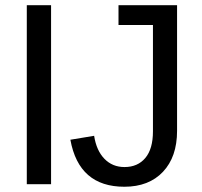

<svg xmlns="http://www.w3.org/2000/svg" viewBox="-20 -708 775 738"><path d="M83 0V-688H176.3V0ZM458 9.8Q283.2 9.8 250.5 -170.9L341.8 -186Q350.6 -129.4 381.3 -97.7Q412.1 -65.9 458.5 -65.9Q509.3 -65.9 538.6 -100.8Q567.9 -135.7 567.9 -203.1V-611.8H435.5V-688H660.6V-205.1Q660.6 -105 606.4 -47.6Q552.2 9.8 458 9.8Z"/></svg>

Font: Liberation Sans
Style: Regular
Weight: 400
Designer: Steve Matteson
Foundry: Ascender Corporation
Version: Version 2.00.1